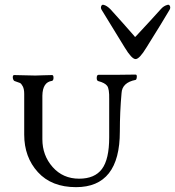

<svg xmlns="http://www.w3.org/2000/svg" viewBox="-20 -760 723 793"><path d="M543 -612Q565 -635 599.5 -673Q634 -711 644 -722Q656 -736 672 -740Q679 -742 682 -734.5Q685 -727 680 -719Q652 -671 585 -564Q556 -516 540 -516Q524 -516 495 -564Q419 -687 400 -719Q395 -727 398 -734.5Q401 -742 408 -740Q421 -737 436 -722Q494 -658 534 -612Q536 -610 537 -608Q538 -606 542 -611ZM80 -204V-372Q80 -392 74 -403.5Q68 -415 62 -417.5Q56 -420 41 -425Q37 -426 34.5 -432Q32 -438 33 -444Q34 -450 39 -450Q55 -450 82 -449Q109 -448 126 -448Q138 -448 156 -449Q174 -450 195 -450Q201 -450 201 -439Q201 -428 195 -426Q156 -421 155 -365V-185Q155 -118 197.5 -70Q240 -22 307 -22Q371 -22 401 -62Q431 -102 431 -193V-350Q432 -393 422.5 -405.5Q413 -418 386 -425Q379 -427 379.5 -439Q380 -451 387 -451H459Q474 -451 499 -451.5Q524 -452 540 -452Q546 -452 545 -441.5Q544 -431 540 -430Q484 -419 482 -375Q475 -298 475 -217Q475 13 294 13Q193 13 136.5 -49Q80 -111 80 -204Z"/></svg>

Font: EB Garamond 12 All SC
Style: AllSC
Weight: 400
Version: Version 0.016 ; ttfautohint (v0.97) -l 8 -r 50 -G 200 -x 0 -